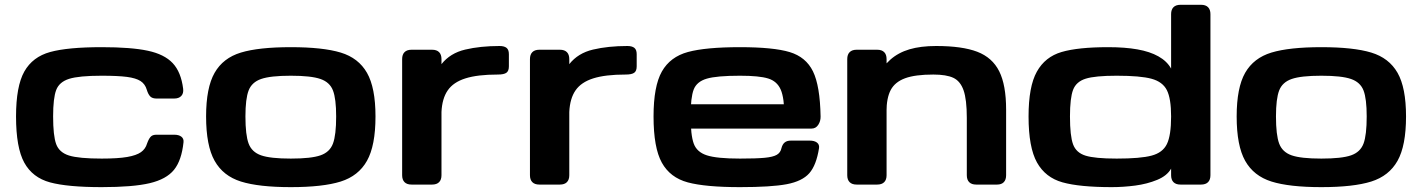

<svg xmlns="http://www.w3.org/2000/svg" viewBox="-20 -770 5933 801"><path d="M46.9 -284.2Q46.9 -410.1 81.4 -471.5Q116 -532.9 189.5 -553.1Q263 -573.2 404.3 -573.2Q527.1 -573.2 596.4 -558.4Q665.7 -543.7 700.6 -506.5Q735.5 -469.3 744.1 -399.4Q746.3 -380.4 736.2 -369.6Q726.1 -358.9 706.5 -358.9H632.9Q615.6 -358.9 606.9 -367.6Q598.2 -376.4 592.4 -395.5Q585.5 -419.4 566.3 -431.9Q547 -444.3 509.4 -449.2Q471.8 -454.1 404.3 -454.1Q309.6 -454.1 268.4 -441.1Q227.2 -428.1 214.4 -394.4Q201.6 -360.7 201.6 -284.2Q201.6 -203.7 214.3 -168.9Q227 -134.1 267.9 -121.2Q308.9 -108.4 404.3 -108.4Q472 -108.4 510.6 -115.1Q549.2 -121.8 568.1 -135.2Q586.9 -148.5 593.4 -170.9Q594.9 -175.6 596.5 -178.9Q603 -194.7 610.6 -201.4Q618.2 -208 633.4 -208H706.5Q726.1 -208 736.6 -199.8Q747.2 -191.6 745.6 -176.8Q737.7 -100.9 706 -61.6Q674.2 -22.3 604.6 -5.8Q535 10.7 404.3 10.7Q261.9 10.7 188.8 -9.1Q115.7 -29 81.3 -91.4Q46.9 -153.8 46.9 -284.2Z M839.8 -284.2Q839.8 -404.2 875.3 -466.2Q910.7 -528.2 985 -550.7Q1059.2 -573.2 1193.2 -573.2Q1327.1 -573.2 1401.4 -550.7Q1475.6 -528.2 1511 -466.2Q1546.5 -404.2 1546.5 -284.2Q1546.5 -162.3 1511 -99.2Q1475.6 -36 1401.2 -12.6Q1326.8 10.7 1193.2 10.7Q1059.6 10.7 985.2 -12.6Q910.7 -36 875.3 -99.2Q839.8 -162.3 839.8 -284.2ZM1193.2 -454.1Q1108.4 -454.1 1069.4 -440.5Q1030.5 -427 1017.2 -392.5Q1003.9 -358.1 1003.9 -284.2Q1003.9 -206.6 1017.2 -171.1Q1030.5 -135.5 1069.1 -122Q1107.7 -108.4 1193.2 -108.4Q1278.6 -108.4 1317.2 -122Q1355.9 -135.5 1369.1 -171.1Q1382.4 -206.6 1382.4 -284.2Q1382.4 -358.1 1369.1 -392.5Q1355.9 -427 1316.9 -440.5Q1277.9 -454.1 1193.2 -454.1Z M1657.7 -39.1V-523.4Q1657.7 -542.5 1667.7 -552.5Q1677.7 -562.5 1696.8 -562.5H1782.7Q1801.8 -562.5 1811.8 -552.5Q1821.8 -542.5 1821.8 -523.4V-39.1Q1821.8 -20 1811.8 -10Q1801.8 0 1782.7 0H1696.8Q1677.7 0 1667.7 -10Q1657.7 -20 1657.7 -39.1ZM2056.9 -459Q1972.2 -459 1921.7 -443Q1871.3 -427 1847.9 -393Q1824.4 -359.1 1821.8 -302.7V-502.4Q1857.9 -548.3 1920.9 -563.2Q1983.9 -578.1 2064 -578.1Q2083.5 -578.1 2093.3 -570.3Q2103 -562.5 2103 -543.9V-493.2Q2103 -473.9 2092.7 -466.5Q2082.3 -459 2056.9 -459Z M2190.9 -39.1V-523.4Q2190.9 -542.5 2200.9 -552.5Q2210.9 -562.5 2230 -562.5H2315.9Q2335 -562.5 2345 -552.5Q2355 -542.5 2355 -523.4V-39.1Q2355 -20 2345 -10Q2335 0 2315.9 0H2230Q2210.9 0 2200.9 -10Q2190.9 -20 2190.9 -39.1ZM2590.1 -459Q2505.4 -459 2454.9 -443Q2404.5 -427 2381.1 -393Q2357.6 -359.1 2355 -302.7V-502.4Q2391.1 -548.3 2454.1 -563.2Q2517.1 -578.1 2597.2 -578.1Q2616.7 -578.1 2626.5 -570.3Q2636.2 -562.5 2636.2 -543.9V-493.2Q2636.2 -473.9 2625.9 -466.5Q2615.5 -459 2590.1 -459Z M2706.5 -284.2Q2706.5 -410.3 2741.2 -471.6Q2775.9 -532.9 2850.1 -553.1Q2924.4 -573.2 3067.3 -573.2Q3206.3 -573.2 3274.3 -552.8Q3342.2 -532.3 3371.6 -472.3Q3401.1 -412.2 3403.4 -283.9Q3403.8 -264.9 3393.7 -249.3Q3383.5 -233.6 3365.8 -233.6H3291Q3279.4 -233.6 3270.6 -241.3Q3261.7 -248.9 3257 -260.9Q3252.2 -272.9 3252.2 -285.2Q3252.4 -361 3237.1 -396.1Q3221.8 -431.2 3184.5 -442.6Q3147.3 -454.1 3067.3 -454.1Q2970.2 -454.1 2928.5 -441.8Q2886.8 -429.6 2874 -396.5Q2861.2 -363.4 2861.2 -287.1Q2861.2 -206.3 2874.2 -170.9Q2887.1 -135.5 2928.8 -122Q2970.4 -108.4 3067.3 -108.4Q3135 -108.4 3169.9 -111.7Q3204.9 -115 3220.7 -124.2Q3236.4 -133.3 3240.2 -152.1Q3244.3 -168.1 3253.7 -175.7Q3263.1 -183.4 3279.4 -183.4H3357.8Q3377.6 -183.4 3388.3 -175.2Q3399 -167 3396.9 -152.1Q3385.7 -80.7 3356.2 -47.2Q3326.7 -13.8 3262 -1.5Q3197.4 10.7 3067.3 10.7Q2923.1 10.7 2849.4 -9.1Q2775.6 -29 2741.1 -91.4Q2706.5 -153.8 2706.5 -284.2ZM2785.5 -335H3339Q3354.3 -335 3362.8 -329.7Q3371.3 -324.4 3374.7 -313.7Q3378 -303 3378 -284.2Q3378 -278.2 3377.6 -271.2Q3377.3 -256.6 3374.7 -249Q3372 -241.4 3364.9 -237.4Q3357.9 -233.4 3344.8 -233.4H2785.5Q2770.2 -233.4 2761.7 -238.7Q2753.2 -243.9 2749.9 -254.6Q2746.5 -265.3 2746.5 -284.2Q2746.5 -303 2749.9 -313.7Q2753.2 -324.4 2761.7 -329.7Q2770.2 -335 2785.5 -335Z M3514.6 -39.1V-523.4Q3514.6 -542.5 3524.7 -552.5Q3534.7 -562.5 3553.7 -562.5H3639.6Q3658.7 -562.5 3668.7 -552.5Q3678.7 -542.5 3678.7 -523.4V-39.1Q3678.7 -20 3668.7 -10Q3658.7 0 3639.6 0H3553.7Q3534.7 0 3524.7 -10Q3514.6 -20 3514.6 -39.1ZM4013.4 -39.1V-278.2Q4013.4 -354.8 3999.9 -393.2Q3986.4 -431.6 3957.3 -445.3Q3928.1 -459 3873.7 -459Q3798.1 -459 3755.9 -443.5Q3713.7 -427.9 3696 -394.6Q3678.4 -361.3 3678.4 -304.2L3637.4 -443.8Q3660.9 -491.5 3694.2 -521Q3727.5 -550.5 3774.2 -564.3Q3820.9 -578.1 3885.4 -578.1Q3994 -578.1 4056.9 -554.1Q4119.8 -530 4148.6 -472.6Q4177.4 -415.1 4177.4 -312.5V-39.1Q4177.4 -20 4167.7 -10Q4158 0 4139.8 0H4052.4Q4033.4 0 4023.4 -10Q4013.4 -20 4013.4 -39.1Z M4271 -284.2Q4271 -409.2 4305.6 -471Q4340.1 -532.9 4408.9 -553.1Q4477.7 -573.2 4603.5 -573.2Q4673.2 -573.2 4725.1 -564Q4777.1 -554.8 4812.7 -534.9Q4848.3 -515 4865.7 -483.9V-66.5Q4848.9 -36.6 4807.3 -19.5Q4765.6 -2.4 4715.9 4.2Q4666.1 10.7 4618.2 10.7Q4484 10.7 4412.6 -9.3Q4341.3 -29.3 4306.2 -92.1Q4271 -155 4271 -284.2ZM4638.7 -454.1Q4548.6 -454.1 4509.2 -441.7Q4469.8 -429.3 4456.8 -395.3Q4443.8 -361.3 4443.8 -284.2Q4443.8 -202.8 4456.7 -167.9Q4469.5 -132.9 4508.6 -120.7Q4547.7 -108.4 4638.7 -108.4Q4738 -108.4 4784.3 -120.8Q4830.7 -133.1 4848.2 -169.1Q4865.7 -205.2 4865.7 -284.2Q4865.7 -359 4848 -393.9Q4830.4 -428.8 4783.8 -441.5Q4737.2 -454.1 4638.7 -454.1ZM4865.7 -39.1V-710.9Q4865.7 -730 4875.7 -740Q4885.7 -750 4904.8 -750H4990.7Q5009.8 -750 5019.8 -740Q5029.8 -730 5029.8 -710.9V-39.1Q5029.8 -20 5019.8 -10Q5009.8 0 4990.7 0H4904.8Q4885.7 0 4875.7 -10Q4865.7 -20 4865.7 -39.1Z M5139.2 -284.2Q5139.2 -404.2 5174.6 -466.2Q5210.1 -528.2 5284.3 -550.7Q5358.5 -573.2 5492.5 -573.2Q5626.5 -573.2 5700.7 -550.7Q5774.9 -528.2 5810.4 -466.2Q5845.8 -404.2 5845.8 -284.2Q5845.8 -162.3 5810.4 -99.2Q5774.9 -36 5700.5 -12.6Q5626.1 10.7 5492.5 10.7Q5358.9 10.7 5284.5 -12.6Q5210.1 -36 5174.6 -99.2Q5139.2 -162.3 5139.2 -284.2ZM5492.5 -454.1Q5407.7 -454.1 5368.8 -440.5Q5329.8 -427 5316.5 -392.5Q5303.2 -358.1 5303.2 -284.2Q5303.2 -206.6 5316.5 -171.1Q5329.8 -135.5 5368.4 -122Q5407 -108.4 5492.5 -108.4Q5577.9 -108.4 5616.6 -122Q5655.2 -135.5 5668.5 -171.1Q5681.7 -206.6 5681.7 -284.2Q5681.7 -358.1 5668.5 -392.5Q5655.2 -427 5616.2 -440.5Q5577.2 -454.1 5492.5 -454.1Z"/></svg>

Font: Gyrochrome
Style: Regular
Weight: 400
Designer: David Moles
Foundry: David Moles
Version: Version 1.005;Glyphs 3.2.3 (3260)